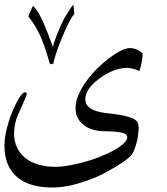

<svg xmlns="http://www.w3.org/2000/svg" viewBox="-44 -665 738 848"><path d="M102.5 -639.2Q108.4 -632.3 113.3 -626.5Q118.2 -620.6 122.6 -613.5Q127 -606.4 131.6 -597.9Q136.2 -589.4 142.1 -577.6Q145.5 -571.3 150.1 -559.6Q154.8 -547.9 160.4 -534.4Q166 -521 171.4 -507.1Q176.8 -493.2 180.9 -481.7Q185.1 -470.2 187.5 -463.4Q189.9 -456.5 189.5 -456.5Q191.9 -467.8 198 -485.8Q204.1 -503.9 211.9 -522.7Q219.7 -541.5 227.3 -558.3Q234.9 -575.2 239.3 -583Q249.5 -600.6 259.5 -616.2Q269.5 -631.8 279.3 -644.5Q280.3 -640.6 281 -635.3Q281.7 -629.9 282.5 -624Q283.2 -618.2 283.7 -612.8Q284.2 -607.4 284.2 -603.5Q275.4 -593.8 265.4 -575.2Q255.4 -556.6 245.1 -534.2Q234.9 -511.7 225.3 -487.8Q215.8 -463.9 208.5 -443.1Q201.2 -422.4 196.8 -407Q192.4 -391.6 192.4 -386.7Q192.4 -384.8 192.9 -384.8Q191.9 -384.8 188.2 -383.1Q184.6 -381.3 181.2 -381.3Q177.2 -381.3 175.8 -385.3Q166.5 -416 160.2 -436.3Q153.8 -456.5 148.2 -471.4Q142.6 -486.3 137.2 -499Q131.8 -511.7 123.5 -527.3Q106.4 -561 81.5 -591.8Q91.3 -621.6 102.5 -639.2ZM571.8 -351.6Q556.2 -358.4 542.2 -361.8Q528.3 -365.2 515.6 -365.2Q492.2 -365.2 463.9 -355.5Q435.5 -345.7 410.6 -329.1Q333 -277.8 333 -227.5Q333 -200.7 356 -185.8Q378.9 -170.9 428.7 -165Q476.1 -160.2 503.7 -154.1Q531.2 -147.9 545.7 -140.4Q560.1 -132.8 564.2 -123Q568.4 -113.3 568.4 -101.6Q568.4 -90.8 566.4 -73.2Q564.5 -55.7 559.8 -36.6Q555.2 -17.6 547.6 0Q540 17.6 528.3 28.3Q516.6 39.1 497.1 52.2Q477.5 65.4 455.8 78.1Q434.1 90.8 412.8 101.8Q391.6 112.8 377 118.7Q323.2 140.6 276.9 151.9Q230.5 163.1 186 163.1Q138.2 163.1 99.4 152.1Q60.5 141.1 33 118.4Q5.4 95.7 -9.5 60.5Q-24.4 25.4 -24.4 -22.9Q-24.4 -46.9 -19.3 -73.5Q-14.2 -100.1 -6.1 -126Q2 -151.9 12 -175.8Q22 -199.7 32 -217.8Q42 -235.8 51 -246.6Q60.1 -257.3 65.9 -257.3Q74.2 -257.3 74.2 -249.5Q74.2 -247.1 71 -239.3Q67.9 -231.4 63.2 -220.7Q58.6 -210 53 -197.3Q47.4 -184.6 42.2 -173.1Q37.1 -161.6 33.2 -152.6Q29.3 -143.6 28.3 -139.2Q18.1 -105 18.1 -75.2Q18.1 -41.5 30.8 -14.4Q43.5 12.7 67.1 32Q90.8 51.3 124.8 61.5Q158.7 71.8 201.7 71.8Q238.8 71.8 295.9 58.6Q350.1 45.9 391.6 29.8Q433.1 13.7 461.2 -2.4Q489.3 -18.6 503.7 -33.2Q518.1 -47.9 518.1 -58.1Q518.1 -65.4 512.9 -70.3Q507.8 -75.2 496.1 -78.4Q484.4 -81.5 465.1 -83.3Q445.8 -85 417.5 -85.4Q391.1 -85.4 367.9 -92Q344.7 -98.6 327.4 -111.6Q310.1 -124.5 299.8 -143.6Q289.6 -162.6 289.6 -187.5Q289.6 -216.3 303 -246.8Q316.4 -277.3 337.6 -306.9Q358.9 -336.4 385.7 -362.8Q412.6 -389.2 439.2 -409.2Q465.8 -429.2 489.5 -440.9Q513.2 -452.6 528.8 -452.6Q560.1 -452.6 585.9 -429.7Q585.9 -413.1 582.5 -393.8Q579.1 -374.5 571.8 -351.6Z"/></svg>

Font: XB Niloofar
Style: Regular
Weight: 400
Designer: Behnam
Foundry: Irmug
Version: Version 7.201 2008